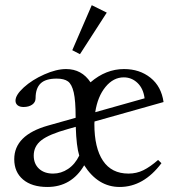

<svg xmlns="http://www.w3.org/2000/svg" viewBox="-20 -725 685 756"><path d="M294.9 -511.7 264.6 -527.3 341.3 -704.6 400.4 -675.3ZM166.5 11.2Q105.5 11.2 70.8 -18.1Q36.1 -47.4 36.1 -98.1Q36.1 -192.9 168.9 -230.5L277.8 -261.2V-264.2Q277.8 -328.6 270.3 -361.1Q262.7 -393.6 247.6 -404.5Q232.4 -415.5 203.1 -415.5Q159.7 -415.5 139.9 -396.5Q120.1 -377.4 120.1 -338.4Q120.1 -322.3 106.7 -313Q93.3 -303.7 72.8 -303.7Q57.6 -303.7 49.3 -310.5Q41 -317.4 41 -328.6Q41 -351.1 73.7 -380.9Q106.4 -410.6 154.3 -431.9Q202.1 -453.1 240.2 -453.1Q301.8 -453.1 336.4 -400.9Q397 -453.1 468.3 -453.1Q529.8 -453.1 572.5 -418.9Q615.2 -384.8 624 -323.2L352.1 -246.6Q351.6 -243.2 351.6 -236.3Q351.6 -142.6 385.5 -92Q419.4 -41.5 485.8 -41.5Q517.6 -41.5 544.4 -54.7Q571.3 -67.9 602.5 -95.2L615.7 -82.5Q545.4 11.2 451.2 11.2Q366.2 11.2 311.5 -74.2Q261.2 11.2 166.5 11.2ZM467.3 -420.4Q426.3 -420.4 395.3 -382.6Q364.3 -344.7 355 -283.2L549.3 -337.9Q544.4 -376.5 521.5 -398.4Q498.5 -420.4 467.3 -420.4ZM112.8 -112.3Q112.8 -80.1 133.5 -60.8Q154.3 -41.5 189 -41.5Q220.7 -41.5 248 -59.8Q275.4 -78.1 292 -112.3Q280.8 -148.4 278.3 -225.6L247.1 -216.8Q173.3 -196.3 143.1 -172.9Q112.8 -149.4 112.8 -112.3Z"/></svg>

Font: Elstob 10pt
Style: Regular
Weight: 400
Designer: Peter S. Baker
Version: Version 1.015